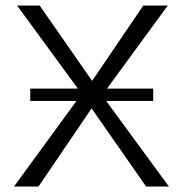

<svg xmlns="http://www.w3.org/2000/svg" viewBox="-20 -678 670 698"><path d="M258 -311H90V-356H263L42 -658H124L315 -384L501 -658H590L369 -356H537V-311H366L594 0H511L313 -284L120 0H31Z"/></svg>

Font: LXGW Bright TC
Style: Regular
Weight: 400
Designer: Christian Thalmann (Catharsis Fonts)
Foundry: LXGW / Christian Thalmann (Catharsis Fonts) / Fontworks Inc.
Version: Version 5.501